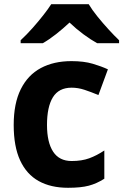

<svg xmlns="http://www.w3.org/2000/svg" viewBox="-20 -880 585 911"><path d="M303 11Q221 11 163.5 -21Q106 -53 75.5 -119Q45 -185 45 -287Q45 -389 78.5 -456.5Q112 -524 173.5 -557Q235 -590 319 -590Q378 -590 420 -577.5Q462 -565 492 -551L447 -429Q411 -444 380.5 -454Q350 -464 320 -464Q259 -464 231 -418.5Q203 -373 203 -287Q203 -205 232 -160.5Q261 -116 320 -116Q368 -116 403.5 -129Q439 -142 475 -166V-32Q439 -9 401.5 1Q364 11 303 11ZM78 -675V-689Q107 -716 134.5 -747Q162 -778 185.5 -808Q209 -838 223 -860H401Q417 -833 442.5 -801.5Q468 -770 495.5 -740Q523 -710 545 -689V-675H441Q410 -692 375 -718Q340 -744 310 -773Q279 -744 246 -718Q213 -692 183 -675Z"/></svg>

Font: Menbere
Style: Regular
Weight: 400
Designer: Aleme Tadesse
Foundry: Sorkin Type Co
Version: Version 1.000